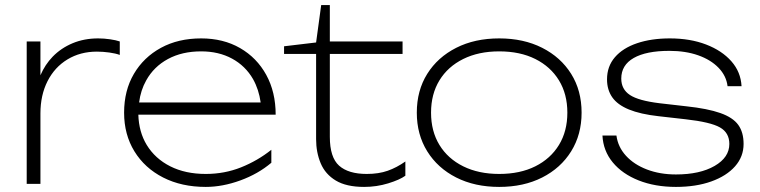

<svg xmlns="http://www.w3.org/2000/svg" viewBox="-20 -723 2987 755"><path d="M85 -560H139V-427Q157 -469 187 -500Q220 -534 265.5 -553Q311 -572 366 -572Q389 -572 413 -568.5Q437 -565 451 -560V-507Q435 -513 410 -516.5Q385 -520 361 -520Q296 -520 245.5 -489.5Q195 -459 167 -404Q139 -349 139 -277V0H85Z M789 12Q694 12 621.5 -25Q549 -62 508.5 -128Q468 -194 468 -280Q468 -367 506.5 -432.5Q545 -498 613 -535Q681 -572 771 -572Q858 -572 924 -534Q990 -496 1027 -428.5Q1064 -361 1064 -272H524Q526 -204 557 -153Q590 -99 649.5 -69Q709 -39 789 -39Q863 -39 928 -65Q993 -91 1047 -134V-83Q995 -39 925 -13.5Q855 12 789 12ZM1005 -320Q998 -371 975 -412Q945 -464 892.5 -492.5Q840 -521 771 -521Q696 -521 640.5 -491Q585 -461 555 -407Q533 -368 527 -320Z M1097 -511V-541L1223 -556L1243 -703H1277V-560H1563V-511H1277V-185Q1277 -104 1313.5 -71.5Q1350 -39 1422 -39Q1469 -39 1504.5 -51.5Q1540 -64 1574 -88V-32Q1552 -16 1506.5 -2Q1461 12 1412 12Q1342 12 1300.5 -13Q1259 -38 1241 -81Q1223 -124 1223 -176V-511Z M1943 12Q1847 12 1774 -25Q1701 -62 1660 -128Q1619 -194 1619 -280Q1619 -367 1660 -432.5Q1701 -498 1774 -535Q1847 -572 1943 -572Q2039 -572 2112 -535Q2185 -498 2226 -432.5Q2267 -367 2267 -280Q2267 -194 2226 -128Q2185 -62 2112 -25Q2039 12 1943 12ZM1943 -39Q2025 -39 2085 -69Q2145 -99 2178 -153Q2211 -207 2211 -280Q2211 -353 2178 -407Q2145 -461 2085 -491Q2025 -521 1943 -521Q1862 -521 1801.5 -491Q1741 -461 1708 -407Q1675 -353 1675 -280Q1675 -207 1708 -153Q1741 -99 1801.5 -69Q1862 -39 1943 -39Z M2904 -157Q2904 -107 2870.5 -69Q2837 -31 2777 -9.5Q2717 12 2638 12Q2556 12 2491.5 -13.5Q2427 -39 2389.5 -84.5Q2352 -130 2349 -190H2404Q2410 -145 2441.5 -110.5Q2473 -76 2524 -56.5Q2575 -37 2638 -37Q2732 -37 2790 -70.5Q2848 -104 2848 -157Q2848 -201 2811 -222Q2774 -243 2676 -254L2570 -266Q2498 -274 2453 -292.5Q2408 -311 2387.5 -340.5Q2367 -370 2367 -411Q2367 -462 2398 -498Q2429 -534 2485 -553Q2541 -572 2614 -572Q2694 -572 2756.5 -548Q2819 -524 2856 -482Q2893 -440 2896 -384H2841Q2836 -425 2805.5 -456.5Q2775 -488 2725.5 -505.5Q2676 -523 2612 -523Q2521 -523 2472 -495Q2423 -467 2423 -414Q2423 -372 2457 -349.5Q2491 -327 2574 -317L2679 -305Q2763 -296 2812.5 -278.5Q2862 -261 2883 -232Q2904 -203 2904 -157Z"/></svg>

Font: Bounded
Style: Regular
Weight: 200
Designer: Vlad Churkin
Version: Version 1.0